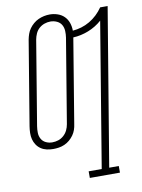

<svg xmlns="http://www.w3.org/2000/svg" viewBox="-101 -813 802 1086"><g transform="rotate(-10 300.0 -270.0)"><path d="M325 205V167H400L537 -661Q502 -630 458.5 -613Q415 -596 371 -594L291 -110Q289 -94 283.5 -78Q278 -62 268 -48Q258 -34 244.5 -22.5Q231 -11 215 -4Q199 3 182.5 5.5Q166 8 150 8Q150 8 150 8Q150 8 150 8Q131 8 113 4Q95 0 80 -10Q65 -20 55 -35Q45 -50 40.5 -67.5Q36 -85 36.5 -104Q37 -123 40 -142L120 -625Q123 -641 128.5 -657Q134 -673 144 -687Q154 -701 167.5 -712.5Q181 -724 196.5 -731Q212 -738 228.5 -741.5Q245 -745 262 -745Q285 -745 307 -737.5Q329 -730 344.5 -714.5Q360 -699 367.5 -677.5Q375 -656 375 -632Q400 -634 425 -641.5Q450 -649 473 -662.5Q496 -676 515.5 -694.5Q535 -713 550 -735H593L443 167H498V205ZM151 -30Q169 -30 186 -35.5Q203 -41 217 -53.5Q231 -66 239 -82.5Q247 -99 250 -117L330 -600Q333 -619 332 -638.5Q331 -658 322 -673.5Q313 -689 295.5 -697Q278 -705 259 -705Q241 -705 224 -699Q207 -693 193.5 -681Q180 -669 172.5 -652Q165 -635 162 -618L82 -135Q79 -116 79.5 -97Q80 -78 89 -62Q98 -46 115 -38Q132 -30 151 -30Z"/></g></svg>

Font: Iosevka Slab XLtEx
Style: Italic
Weight: 200
Width: 7
Italic angle: -9°
Monospace: yes
Designer: Belleve Invis
Foundry: Belleve Invis
Version: Version 11.1.0; ttfautohint (v1.8.3)